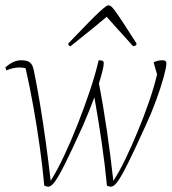

<svg xmlns="http://www.w3.org/2000/svg" viewBox="-37 -688 644 720"><path d="M144 12Q136 12 129 8Q123 -59 112.5 -134.5Q102 -210 88.5 -286Q75 -362 59 -432Q48 -435 37 -435Q12 -435 -13 -424L-17 -435Q13 -462 42 -462Q65 -462 75.5 -453.5Q86 -445 90 -423Q102 -365 113.5 -295.5Q125 -226 135 -153Q145 -80 153 -10Q177 -48 203 -103Q229 -158 254 -221.5Q279 -285 300 -347.5Q321 -410 333 -462Q343 -462 347.5 -460Q352 -458 352 -450Q352 -441 347 -421Q342 -401 334 -375Q350 -293 364 -197Q378 -101 388 -10Q410 -43 433.5 -92Q457 -141 480 -196.5Q503 -252 522 -307Q541 -362 552 -409L539 -454Q552 -462 574 -462Q587 -462 587 -450Q587 -436 576.5 -398Q566 -360 548.5 -312Q531 -264 510 -219Q468 -126 443 -76Q418 -26 404 -7Q390 12 379 12Q371 12 364 8Q357 -67 344.5 -153Q332 -239 317 -323Q307 -297 296.5 -270.5Q286 -244 275 -219Q233 -126 208 -76Q183 -26 169 -7Q155 12 144 12ZM370 -668Q375 -668 380 -664Q385 -660 395 -646.5Q405 -633 424 -604Q443 -575 475 -525Q475 -515 462 -515Q426 -555 400.5 -583Q375 -611 363 -625Q347 -611 315.5 -585.5Q284 -560 228 -515Q219 -515 219 -525Q267 -575 295.5 -604Q324 -633 339 -646.5Q354 -660 360 -664Q366 -668 370 -668Z"/></svg>

Font: Petrona Thin
Style: Italic
Weight: 100
Italic angle: -9°
Designer: Ringo R. Seeber
Foundry: Ringo R. Seeber
Version: Version 2.001; ttfautohint (v1.8.3)